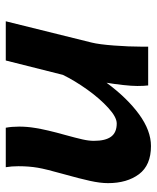

<svg xmlns="http://www.w3.org/2000/svg" viewBox="41 -584 543 665"><g transform="rotate(90 312.5 -251.5)"><path d="M418.5 -46.4Q418.5 -73.2 422.9 -100.1Q429.2 -141.1 447.8 -207Q458 -244.1 462.9 -265.9Q467.8 -287.6 467.8 -305.2Q467.8 -345.2 453.4 -364.7Q439 -384.3 407.7 -384.3Q385.7 -384.3 353.8 -355.2Q321.8 -326.2 290.5 -282.5Q259.3 -238.8 239.3 -197.8L189.5 0H53.7L127.4 -297.4Q133.8 -323.2 137.7 -375.2Q141.6 -427.2 141.6 -469.7V-493.2H275.9Q277.8 -479 277.8 -455.6Q277.8 -436.5 274.4 -405.8Q271 -375 266.6 -349.1Q319.8 -420.9 376.2 -461.9Q432.6 -502.9 485.8 -502.9Q552.2 -502.9 583.3 -461.4Q614.3 -419.9 614.3 -354Q614.3 -327.1 606.4 -291.5Q598.6 -255.9 583.5 -202.1Q565.4 -137.7 561 -111.3Q555.7 -80.6 555.7 -43.9Q555.7 -20 559.1 0H422.4Q418.5 -20 418.5 -46.4Z"/></g></svg>

Font: Lesson One
Style: Bold Italic
Weight: 700
Italic angle: -14°
Designer: But Ko, Victor Gaultney, Annie Olsen, Julie Remington, Don Collingsworth, Eric Hays, Becca Hirsbrunner
Version: Version 1.100